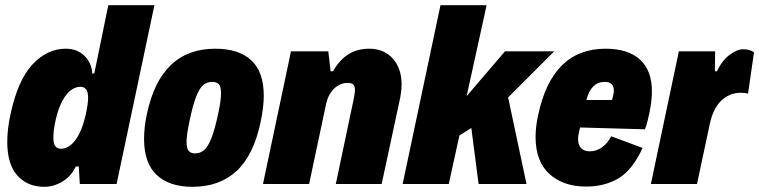

<svg xmlns="http://www.w3.org/2000/svg" viewBox="-20 -710 2930 741"><path d="M576 -690 430 0H288L284 -68L272 -67Q256 -31 222 -10Q188 11 151 11Q86 11 47 -32.5Q8 -76 8 -163Q8 -212 21 -271Q49 -401 105.5 -461.5Q162 -522 234 -522Q278 -522 306 -494.5Q334 -467 336 -426L344 -427L398 -690ZM312 -273Q320 -311 320 -333Q320 -375 291 -375Q259 -375 233.5 -341Q208 -307 194 -243Q186 -208 186 -179Q186 -157 193 -146.5Q200 -136 215 -136Q247 -136 272.5 -171.5Q298 -207 312 -273Z M536 -173Q536 -221 547 -270Q600 -522 811 -522Q902 -522 950 -477Q998 -432 998 -341Q998 -297 986 -240Q959 -111 893 -50Q827 11 723 11Q633 11 584.5 -35Q536 -81 536 -173ZM822 -271Q833 -321 833 -350Q833 -377 824 -385.5Q815 -394 799 -394Q779 -394 764.5 -382Q750 -370 737 -337Q724 -304 711 -241Q700 -188 700 -164Q700 -137 708.5 -127.5Q717 -118 732 -118Q753 -118 768 -131Q783 -144 796 -177Q809 -210 822 -271Z M1103 -512H1247L1256 -435H1265Q1291 -480 1325.5 -501Q1360 -522 1405 -522Q1462 -522 1496 -484Q1530 -446 1530 -383Q1530 -363 1525 -335L1453 0H1276L1346 -332Q1350 -356 1350 -362Q1350 -377 1343.5 -383.5Q1337 -390 1322 -390Q1292 -390 1269.5 -368Q1247 -346 1239 -311L1173 0H995Z M1941 -334 2012 0H1827L1799 -216L1753 -187L1712 0H1534L1680 -690H1858L1781 -339L1929 -512H2119Z M2496 -357Q2496 -322 2487 -278Q2485 -268 2480 -246.5Q2475 -225 2469 -211L2219 -218Q2211 -189 2211 -174Q2211 -150 2223 -138Q2235 -126 2256 -126Q2282 -126 2303.5 -141.5Q2325 -157 2339 -184L2460 -139Q2421 -54 2367.5 -22Q2314 10 2242 10Q2154 10 2100.5 -38.5Q2047 -87 2047 -181Q2047 -222 2057 -266Q2111 -522 2317 -522Q2404 -522 2450 -480Q2496 -438 2496 -357ZM2243 -324H2342Q2349 -347 2349 -360Q2349 -394 2314 -394Q2261 -394 2243 -324Z M2600 -512H2740L2739 -435H2747Q2767 -477 2796 -498.5Q2825 -520 2848 -520Q2874 -520 2890 -508L2867 -349Q2855 -352 2836 -352Q2794 -351 2763 -321Q2732 -291 2719 -230L2670 0H2492Z"/></svg>

Font: Decalotype Black Italic
Style: Regular
Weight: 900
Italic angle: -12°
Designer: Alfredo Marco Pradil
Foundry: Alfredo Marco Pradil
Version: Version 1.0